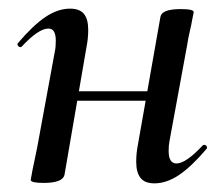

<svg xmlns="http://www.w3.org/2000/svg" viewBox="-20 -415 517 444"><path d="M51 1 55 -21Q65 -68 66 -74L107 -297Q109 -306 109 -321Q109 -349 92 -349Q69 -349 30 -307Q29 -306 27 -306Q24 -306 21.5 -309.5Q19 -313 22 -316Q57 -357 85.5 -376Q114 -395 142 -395Q164 -395 174 -383Q184 -371 184 -346Q184 -326 180 -306L129 -10Q124 8 81 8Q51 8 51 1ZM125 -204H364L361 -182H122ZM295 -41Q295 -61 299 -81L351 -376Q354 -394 398 -394Q428 -394 428 -387L424 -367Q423 -360 419 -343Q415 -326 413 -312L372 -89Q370 -80 370 -66Q370 -37 388 -37Q410 -37 449 -79Q450 -80 452 -80Q456 -80 458 -76.5Q460 -73 457 -70Q422 -29 393.5 -10Q365 9 337 9Q315 9 305 -3.5Q295 -16 295 -41Z"/></svg>

Font: Cormorant Garamond SemiBold
Style: Italic
Weight: 600
Italic angle: -10°
Designer: Christian Thalmann (Catharsis Fonts)
Foundry: Catharsis Fonts
Version: Version 4.000